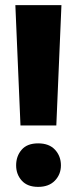

<svg xmlns="http://www.w3.org/2000/svg" viewBox="-20 -720 300 750"><path d="M40 -700H220L200 -230H60ZM129 10Q87 10 65 -14.5Q43 -39 43 -74Q43 -110 64.5 -135Q86 -160 129 -160Q172 -160 195 -135Q218 -110 218 -74Q218 -39 194.5 -14.5Q171 10 129 10Z"/></svg>

Font: Tilda Sans Black
Style: Regular
Weight: 900
Designer: ParaType Ltd
Foundry: ParaType Ltd
Version: Version 1.009